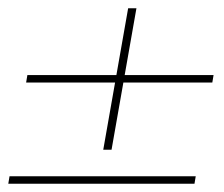

<svg xmlns="http://www.w3.org/2000/svg" viewBox="-20 -546 540 463"><path d="M0 -103 3 -121H452L449 -103ZM229 -185 289 -526H309L249 -185ZM43 -347 46 -365H495L492 -347Z"/></svg>

Font: DM Sans 24pt Thin
Style: Italic
Weight: 250
Italic angle: -10°
Designer: Colophon Foundry, Jonny Pinhorn
Foundry: Colophon Foundry
Version: Version 4.004;gftools[0.9.30]